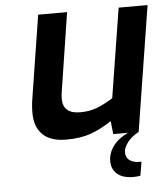

<svg xmlns="http://www.w3.org/2000/svg" viewBox="-52 -583 715 820"><g transform="rotate(-5 305.5 -173.0)"><path d="M519 128H527L517 187Q506 190 487 190Q441 190 417.5 169Q394 148 394 115Q394 80 416 50Q438 20 480 0H417L411 -56Q362 -24 319 -9Q276 6 215 6Q148 6 114.5 -27Q81 -60 81 -120Q81 -153 86 -181L142 -536H266L213 -195Q211 -187 211 -169Q211 -105 285 -105Q324 -105 356 -117Q388 -129 426 -153L487 -536H611L526 0Q493 18 476.5 41Q460 64 460 82Q460 104 475.5 116Q491 128 519 128Z"/></g></svg>

Font: Exo SemiBold
Style: Italic
Weight: 600
Italic angle: -9°
Designer: Natanael Gama
Foundry: Natanael Gama
Version: Version 1.500; ttfautohint (v1.6)